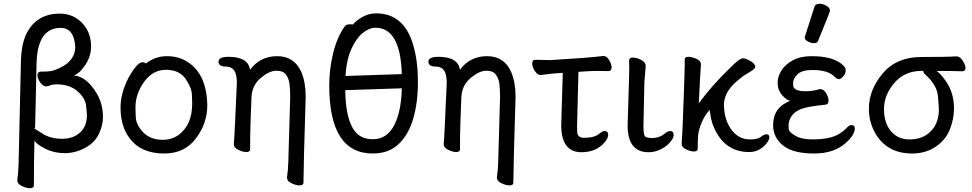

<svg xmlns="http://www.w3.org/2000/svg" viewBox="-20 -790 5151 1018"><path d="M309.6 -54.2Q373.5 -54.2 411.6 -94.2Q440.9 -127 440.9 -179.2Q440.9 -189.9 436.3 -230.5Q431.6 -271 390.1 -306.9Q348.6 -342.8 279.8 -342.8Q259.8 -342.8 246.3 -337.4Q232.9 -332 226.6 -332Q208 -332 193.4 -352.5Q178.7 -373 178.7 -392.1Q178.7 -410.2 196.8 -410.2Q248.5 -410.2 265.6 -417Q378.9 -456.1 378.9 -542Q372.6 -642.1 301.8 -642.1Q177.7 -642.1 173.8 -452.1L166 -109.9L160.6 -106.9Q168.9 -106.9 199.7 -85Q244.6 -54.2 309.6 -54.2ZM137.7 208Q120.6 208 96.2 196.5Q71.8 185.1 71.8 165Q76.7 130.9 78.6 78.1L90.8 -459Q92.8 -560.1 122.6 -616.2Q176.8 -717.8 296.9 -717.8Q362.8 -717.8 408.7 -674.8Q462.9 -624 462.9 -543.9Q462.9 -491.2 431.9 -445.1Q400.9 -398.9 370.6 -390.1Q439.9 -384.8 493.7 -293Q525.9 -237.8 525.9 -169.9Q525.9 -124 503.4 -78.1Q481 -32.2 429.9 -5.1Q378.9 22 322.8 22Q266.6 22 221.2 -1Q175.8 -23.9 162.6 -43.9Q159.7 64.9 159.7 192.9Q159.7 208 137.7 208Z M843.3 -48.8Q890.1 -48.8 926.3 -74.2Q999 -127 999 -241.2Q999 -249 997.6 -287.6Q996.1 -326.2 963.1 -373Q930.2 -419.9 860.1 -419.9Q790 -419.9 744.1 -356Q698.2 -292 698.2 -220.2Q698.2 -213.9 699.7 -170.9Q701.2 -127.9 739.3 -88.4Q777.3 -48.8 843.3 -48.8ZM851.1 23.9Q742.2 23.9 683.1 -38.1Q619.1 -105 619.1 -220.2Q619.1 -295.9 661.1 -377Q707 -460 735.4 -460Q748 -460 752.9 -453.1Q803.2 -492.2 865.2 -492.2Q927.2 -492.2 974.1 -461.9Q1076.2 -397 1079.1 -231.9Q1079.1 -136.2 1019 -56.2Q959 23.9 851.1 23.9Z M1567.9 192.9Q1550.8 192.9 1527.3 182.4Q1503.9 171.9 1502.4 155.8L1501.5 152.8Q1507.8 109.9 1508.8 64.9L1518.6 -273.9Q1518.6 -315.9 1515.1 -344.5Q1511.7 -373 1496.6 -394Q1481.4 -415 1445.8 -415Q1408.7 -415 1363.3 -377.4Q1317.9 -339.8 1313.5 -278.8Q1306.6 -104 1306.6 -74.2Q1306.6 -9.8 1306.2 3.2Q1305.7 16.1 1284.7 16.1Q1268.6 16.1 1244.1 4.6Q1219.7 -6.8 1219.7 -25.9Q1223.6 -64 1235.8 -350.1Q1235.8 -363.8 1233.9 -378.9Q1227.5 -437 1177.7 -437Q1138.7 -437 1138.7 -462.9Q1138.7 -488.8 1191.9 -488.8Q1295.9 -488.8 1305.7 -419.9Q1358.9 -492.2 1449.7 -492.2Q1540.5 -492.2 1577.6 -408.2Q1600.6 -354 1600.6 -280.8V-270Q1589.8 73.2 1588.9 179.2Q1588.9 192.9 1567.9 192.9Z M1957.5 -51.8Q2030.8 -51.8 2069.1 -124.3Q2107.4 -196.8 2110.4 -321.8L1810.5 -312Q1812.5 -143.1 1870.6 -84Q1902.3 -51.8 1957.5 -51.8ZM1811.5 -387.2 2110.4 -397Q2103.5 -643.1 1969.7 -643.1Q1939.5 -643.1 1905 -616.5Q1870.6 -589.8 1844 -532.5Q1817.4 -475.1 1811.5 -387.2ZM1956.5 23.9Q1725.6 23.9 1725.6 -336.9Q1725.6 -423.8 1746.6 -509Q1767.6 -594.2 1807.6 -649.9Q1816.4 -661.1 1833.5 -661.1Q1849.6 -661.1 1851.6 -660.2Q1865.7 -679.2 1900.1 -699.2Q1934.6 -719.2 1973.6 -719.2Q2124.5 -719.2 2172.4 -545.9Q2195.8 -463.9 2195.8 -355Q2195.8 -245.1 2170.7 -160.2Q2145.5 -75.2 2093 -25.6Q2040.5 23.9 1956.5 23.9Z M2680.7 192.9Q2663.6 192.9 2640.1 182.4Q2616.7 171.9 2615.2 155.8L2614.3 152.8Q2620.6 109.9 2621.6 64.9L2631.3 -273.9Q2631.3 -315.9 2627.9 -344.5Q2624.5 -373 2609.4 -394Q2594.2 -415 2558.6 -415Q2521.5 -415 2476.1 -377.4Q2430.7 -339.8 2426.3 -278.8Q2419.4 -104 2419.4 -74.2Q2419.4 -9.8 2418.9 3.2Q2418.5 16.1 2397.5 16.1Q2381.3 16.1 2356.9 4.6Q2332.5 -6.8 2332.5 -25.9Q2336.4 -64 2348.6 -350.1Q2348.6 -363.8 2346.7 -378.9Q2340.3 -437 2290.5 -437Q2251.5 -437 2251.5 -462.9Q2251.5 -488.8 2304.7 -488.8Q2408.7 -488.8 2418.5 -419.9Q2471.7 -492.2 2562.5 -492.2Q2653.3 -492.2 2690.4 -408.2Q2713.4 -354 2713.4 -280.8V-270Q2702.6 73.2 2701.7 179.2Q2701.7 192.9 2680.7 192.9Z M3063 17.1Q2955.6 17.1 2955.6 -127L2963.9 -403.8Q2912.6 -400.9 2885.7 -397Q2858.9 -393.1 2846.7 -392.1Q2829.6 -392.1 2815.7 -413.6Q2801.8 -435.1 2801.8 -454.1Q2801.8 -473.1 2818.8 -473.1L2896 -471.2Q3095.7 -482.9 3179.7 -493.2Q3196.8 -493.2 3209.7 -471.7Q3222.7 -450.2 3222.7 -433.1Q3222.7 -413.1 3205.6 -413.1L3140.6 -414.1Q3118.7 -414.1 3046.9 -409.2L3039.6 -118.2L3040.5 -85.9Q3043.9 -62 3072.8 -59.1Q3133.8 -59.1 3156.7 -81.1Q3174.8 -95.2 3186.5 -95.2Q3204.6 -95.2 3204.6 -74.2Q3204.6 -58.1 3186.5 -36.1Q3141.6 17.1 3063 17.1Z M3418.5 17.1Q3307.6 17.1 3307.6 -126L3311.5 -253.9Q3316.4 -397 3316.4 -429.2L3315.4 -470.2Q3317.4 -484.9 3334.5 -484.9Q3346.7 -484.9 3362.8 -480Q3400.4 -465.8 3402.8 -444.8L3403.8 -441.9L3396.5 -353L3391.6 -122.1Q3391.6 -104 3393.6 -85Q3395.5 -65.9 3408 -62Q3420.4 -58.1 3434.6 -58.1Q3476.6 -58.1 3503.4 -81.1Q3521.5 -95.2 3533.7 -95.2Q3551.8 -95.2 3551.8 -74.2Q3551.8 -58.1 3533.2 -36.1Q3514.6 -14.2 3483.6 1.5Q3452.6 17.1 3418.5 17.1Z M3952.1 16.1Q3838.4 16.1 3780.3 -84Q3752.4 -130.9 3745.1 -190.9L3743.2 -207Q3719.2 -184.1 3701.7 -143.1Q3684.1 -102.1 3681.6 -74Q3679.2 -45.9 3679.2 -1Q3679.2 13.2 3658.2 13.2Q3642.1 13.2 3618.2 2.2Q3594.2 -8.8 3594.2 -26.9L3599.1 -115.2Q3610.4 -402.8 3610.4 -439.9V-475.1Q3610.4 -488.8 3631.3 -488.8Q3647.5 -488.8 3671.9 -478.3Q3696.3 -467.8 3696.3 -449.2Q3692.4 -397.9 3685.1 -242.2Q3754.4 -336.9 3849.1 -428.2Q3900.4 -481 3920.4 -481Q3930.2 -481 3946.3 -473.1Q3984.4 -455.1 3984.4 -434.1Q3984.4 -423.8 3935.1 -396Q3914.1 -383.8 3881.3 -355Q3818.4 -297.9 3818.4 -233.9Q3818.4 -176.8 3841.3 -129.9Q3881.3 -50.8 3957 -50.8Q3998 -50.8 4014.6 -64.5Q4031.2 -78.1 4043.5 -78.1Q4059.1 -78.1 4059.1 -62Q4059.1 -49.8 4045.7 -31.5Q4032.2 -13.2 4008.3 1.5Q3984.4 16.1 3952.1 16.1Z M4296.9 23.9Q4189 23.9 4136.2 -15.1Q4079.1 -58.1 4079.1 -127Q4079.1 -220.2 4169.9 -255.9Q4149.9 -258.8 4126.5 -285.9Q4103 -313 4103 -352.1Q4103 -383.8 4123 -416Q4143.1 -448.2 4183.6 -470.2Q4224.1 -492.2 4283.2 -492.2Q4389.2 -492.2 4440.9 -452.1Q4463.9 -434.1 4463.9 -418.9Q4463.9 -397.9 4450 -384Q4436 -370.1 4428.2 -370.1Q4418 -370.1 4403.3 -384.8Q4369.1 -418.9 4287.1 -418.9Q4231 -418.9 4208 -395.5Q4185.1 -372.1 4185.1 -350.1Q4185.1 -348.1 4185.5 -335.7Q4186 -323.2 4201.7 -314.7Q4217.3 -306.2 4253.2 -306.2Q4289.1 -306.2 4328.1 -317.9Q4346.2 -317.9 4359.6 -296.9Q4373 -275.9 4373 -256.8Q4373 -235.8 4356 -234.9Q4266.1 -226.1 4230.7 -213.1Q4195.3 -200.2 4178.2 -176Q4161.1 -151.9 4161.1 -125Q4161.1 -122.1 4161.6 -106.4Q4162.1 -90.8 4196 -70.8Q4230 -50.8 4288.1 -50.8Q4347.2 -50.8 4390.1 -63Q4433.1 -75.2 4468.3 -110.8Q4481.9 -127 4496.1 -127Q4512.2 -127 4512.2 -108.9Q4512.2 -75.2 4466.3 -34.2Q4404.3 23.9 4296.9 23.9ZM4295.9 -561Q4280.3 -561 4263.7 -570.1Q4247.1 -579.1 4247.1 -589.8Q4247.1 -598.1 4249 -600.1L4298.3 -753.9Q4302.2 -770 4325.2 -770Q4344.2 -770 4362.5 -759Q4380.9 -748 4380.9 -731.9Q4380.9 -728 4317.9 -574.2Q4313 -561 4295.9 -561Z M4894 -76.2Q4958 -121.1 4958 -210Q4958 -221.2 4952.9 -280Q4947.8 -338.9 4887.7 -393.1Q4876 -402.8 4875 -414.1H4865.7Q4772.9 -414.1 4717.8 -345.2Q4667 -284.2 4667 -210.9Q4667 -133.8 4709 -88.9Q4745.1 -50.8 4801 -50.8Q4856.9 -50.8 4894 -76.2ZM4816.9 23.9Q4683.1 23.9 4621.1 -83Q4586.9 -143.1 4586.9 -212.9Q4586.9 -314 4660.4 -400.9Q4733.9 -487.8 4864.7 -487.8Q5001 -487.8 5051.8 -491.2Q5069.8 -491.2 5084.5 -468Q5099.1 -444.8 5099.1 -431.2Q5099.1 -412.1 5083 -412.1Q5016.1 -414.1 4945.8 -414.1Q4968.8 -398.9 5000 -352.1Q5038.1 -293.9 5038.1 -213.9Q5038.1 -159.2 5016.1 -103.5Q4994.1 -47.9 4940.9 -12Q4887.7 23.9 4816.9 23.9Z"/></svg>

Font: LXGW WenKai GB Screen
Style: Regular
Weight: 400
Designer: LXGW / Fontworks Inc.
Foundry: LXGW / Fontworks Inc.
Version: Version 1.321;February 19, 2024;FontCreator 14.0.0.2901 64-b